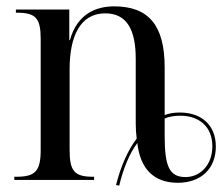

<svg xmlns="http://www.w3.org/2000/svg" viewBox="-20 -566 704 604"><path d="M345 16 355 18C368 -36 387 -83 412 -116C421 -35 464 9 539 9C613 9 659 -36 659 -105C659 -173 613 -212 546 -212C529 -212 513 -210 498 -204V-354C498 -487 447 -546 339 -546C283 -546 223 -523 200 -440H198V-536H30V-526H34C92 -526 108 -509 108 -444V-94C108 -28 91 -10 32 -10H25V0H276V-10H272C214 -10 199 -28 199 -94V-349C199 -451 232 -524 311 -524C380 -524 407 -471 407 -381V-178C407 -162 408 -145 410 -130C384 -96 361 -47 345 16ZM564 -9C514 -9 498 -40 498 -138V-193C510 -199 529 -202 547 -202C607 -202 648 -167 648 -106C648 -46 609 -9 564 -9Z"/></svg>

Font: Noto Serif Display SemiCondensed
Style: Regular
Weight: 400
Width: 4
Designer: Monotype Design Team
Foundry: Monotype Imaging Inc.
Version: Version 2.009